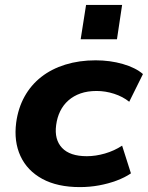

<svg xmlns="http://www.w3.org/2000/svg" viewBox="-20 -752 603 783"><path d="M306 11Q214 11 152.5 -22.5Q91 -56 63.5 -115.5Q36 -175 46 -252Q54 -311 80 -358Q106 -405 148 -438Q190 -471 246.5 -488.5Q303 -506 370 -506Q429 -506 481 -491Q533 -476 563 -450L507 -337Q481 -358 445.5 -369.5Q410 -381 374 -381Q337 -381 308.5 -371Q280 -361 259 -342.5Q238 -324 225.5 -298.5Q213 -273 209 -242Q201 -183 233 -149Q265 -115 334 -115Q370 -115 408 -126Q446 -137 478 -158L514 -45Q489 -28 455.5 -15.5Q422 -3 384 4Q346 11 306 11ZM309 -592 331 -732H478L457 -592Z"/></svg>

Font: Nunito Sans 10pt SemiExpanded ExtraBold
Style: Italic
Weight: 800
Width: 6
Italic angle: -9°
Designer: Vernon Adams
Foundry: Vernon Adams
Version: Version 3.101;gftools[0.9.27]